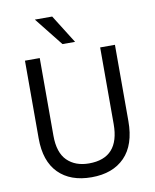

<svg xmlns="http://www.w3.org/2000/svg" viewBox="-96 -955 836 1036"><g transform="rotate(-10 322.5 -437.5)"><path d="M360 -727H291L167 -883H262ZM569 -256Q569 -126 503.5 -59Q438 8 322 8Q206 8 141 -57.5Q76 -123 76 -248V-674H157V-249Q157 -156 201.5 -112Q246 -68 321 -68Q488 -68 488 -254V-674H569Z"/></g></svg>

Font: Hind Vadodara
Style: Regular
Weight: 400
Designer: Hitesh Malaviya
Foundry: Indian Type Foundry
Version: Version 0.702;PS 1.0;hotconv 1.0.81;makeotf.lib2.5.63406